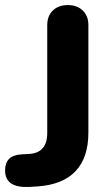

<svg xmlns="http://www.w3.org/2000/svg" viewBox="-36 -730 437 756"><path d="M80 6Q-16 11 -16 -59Q-16 -118 47 -122L80 -124Q114 -126 132 -146.5Q150 -167 150 -206V-631Q150 -667 172 -688.5Q194 -710 231 -710Q268 -710 290 -688.5Q312 -667 312 -631V-208Q312 -110 262 -56.5Q212 -3 112 4Z"/></svg>

Font: Nunito VF Beta Light
Style: Regular
Weight: 300
Designer: Vernon Adams
Foundry: newtypography
Version: Version 3.001